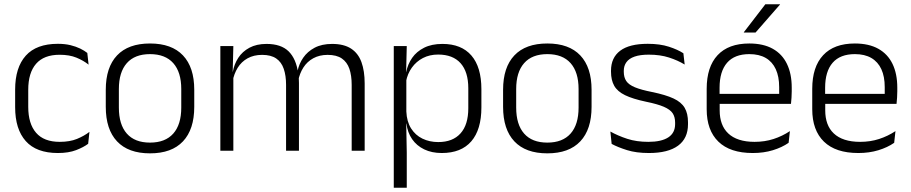

<svg xmlns="http://www.w3.org/2000/svg" viewBox="-20 -702 4243 894"><path d="M249.5 10.5Q149.5 10.5 100 -45Q50.5 -100.5 50.5 -203V-285Q50.5 -387.5 100 -442.8Q149.5 -498 249.5 -498Q282 -498 307.8 -491.8Q333.5 -485.5 353.5 -475.8Q373.5 -466 386.5 -455.5L392.5 -401Q369 -420 336.2 -433.5Q303.5 -447 257.5 -447Q184.5 -447 148 -405Q111.5 -363 111.5 -284V-204.5Q111.5 -126 148 -83.8Q184.5 -41.5 258 -41.5Q305 -41.5 338.5 -55.2Q372 -69 396.5 -88L390.5 -32.5Q369.5 -16.5 334.5 -3Q299.5 10.5 249.5 10.5Z M678.5 12Q577.5 12 525 -43.8Q472.5 -99.5 472.5 -204.5V-284Q472.5 -388.5 525 -444Q577.5 -499.5 678.5 -499.5Q779.5 -499.5 832 -444Q884.5 -388.5 884.5 -284V-204.5Q884.5 -99.5 832 -43.8Q779.5 12 678.5 12ZM678.5 -38Q749.5 -38 786.8 -80Q824 -122 824 -201V-287.5Q824 -366 786.8 -408Q749.5 -450 678.5 -450Q607.5 -450 570.5 -408Q533.5 -366 533.5 -287.5V-201Q533.5 -122 570.5 -80Q607.5 -38 678.5 -38Z M1678 0H1617.5V-307Q1617.5 -350.5 1606.8 -381.8Q1596 -413 1571.5 -429.8Q1547 -446.5 1505.5 -446.5Q1467.5 -446.5 1438.8 -430.8Q1410 -415 1392.5 -387.5Q1375 -360 1368.5 -325.5L1357 -371H1365.5Q1372 -404.5 1391.8 -433.2Q1411.5 -462 1445 -479.8Q1478.5 -497.5 1526.5 -497.5Q1581 -497.5 1614.5 -475.8Q1648 -454 1663 -412.8Q1678 -371.5 1678 -313.5ZM1066.5 0H1006V-487.5H1066.5L1063.5 -366.5L1066.5 -363.5ZM1372 0H1312V-307Q1312 -350 1301.2 -381.5Q1290.5 -413 1266 -429.8Q1241.5 -446.5 1200.5 -446.5Q1161.5 -446.5 1132.8 -430.5Q1104 -414.5 1086.8 -386.5Q1069.5 -358.5 1063 -322.5L1049.5 -367.5H1064Q1070.5 -403.5 1089.5 -432.8Q1108.5 -462 1141.5 -479.8Q1174.5 -497.5 1221 -497.5Q1288.5 -497.5 1323.8 -463Q1359 -428.5 1368.5 -360.5Q1370.5 -350 1371.2 -338.8Q1372 -327.5 1372 -316Z M2037 10.5Q1990.5 10.5 1955.2 -6.5Q1920 -23.5 1898.8 -54.2Q1877.5 -85 1872.5 -126.5H1852.5L1872 -183Q1874 -136 1894 -104.2Q1914 -72.5 1947 -56.5Q1980 -40.5 2020.5 -40.5Q2088 -40.5 2124.2 -80.8Q2160.5 -121 2160.5 -198V-291Q2160.5 -367.5 2124.5 -407.8Q2088.5 -448 2020 -448Q1980.5 -448 1949.2 -431.8Q1918 -415.5 1897.8 -387.2Q1877.5 -359 1870.5 -322L1854 -366.5H1871.5Q1878.5 -403 1899 -432.5Q1919.5 -462 1954.8 -479.8Q1990 -497.5 2040 -497.5Q2128.5 -497.5 2175 -443.5Q2221.5 -389.5 2221.5 -286.5V-202Q2221.5 -98.5 2174.5 -44Q2127.5 10.5 2037 10.5ZM1874 172H1813.5V-487.5H1874L1871 -366L1872 -346V-139.5L1871.5 -125.5L1874 9Z M2528.5 12Q2427.5 12 2375 -43.8Q2322.5 -99.5 2322.5 -204.5V-284Q2322.5 -388.5 2375 -444Q2427.5 -499.5 2528.5 -499.5Q2629.5 -499.5 2682 -444Q2734.5 -388.5 2734.5 -284V-204.5Q2734.5 -99.5 2682 -43.8Q2629.5 12 2528.5 12ZM2528.5 -38Q2599.5 -38 2636.8 -80Q2674 -122 2674 -201V-287.5Q2674 -366 2636.8 -408Q2599.5 -450 2528.5 -450Q2457.5 -450 2420.5 -408Q2383.5 -366 2383.5 -287.5V-201Q2383.5 -122 2420.5 -80Q2457.5 -38 2528.5 -38Z M3001.5 10.5Q2942.5 10.5 2899.5 -3Q2856.5 -16.5 2828 -32L2822 -89.5Q2858 -69.5 2901 -55.5Q2944 -41.5 2999 -41.5Q3059.5 -41.5 3091.5 -62.2Q3123.5 -83 3123.5 -124V-131Q3123.5 -157.5 3112 -174.8Q3100.5 -192 3071 -204.8Q3041.5 -217.5 2987.5 -228.5Q2926 -241.5 2890.5 -258.8Q2855 -276 2840 -302.5Q2825 -329 2825 -368V-373Q2825 -433.5 2867.8 -465.8Q2910.5 -498 2996 -498Q3053 -498 3094.5 -484.5Q3136 -471 3162 -454L3168 -401.5Q3136 -421 3095 -434.2Q3054 -447.5 3001 -447.5Q2960.5 -447.5 2934.8 -438.5Q2909 -429.5 2896.8 -412.5Q2884.5 -395.5 2884.5 -372.5V-368Q2884.5 -342 2896 -324.8Q2907.5 -307.5 2936.5 -295.5Q2965.5 -283.5 3016.5 -273.5Q3079.5 -260.5 3116 -243.5Q3152.5 -226.5 3168 -200Q3183.5 -173.5 3183.5 -132.5V-123.5Q3183.5 -57.5 3137 -23.5Q3090.5 10.5 3001.5 10.5Z M3485 10.5Q3379.5 10.5 3325 -42.5Q3270.5 -95.5 3270.5 -193.5V-288.5Q3270.5 -390.5 3321.2 -445Q3372 -499.5 3469 -499.5Q3534 -499.5 3578 -475Q3622 -450.5 3644.2 -404.5Q3666.5 -358.5 3666.5 -294V-276.5Q3666.5 -262 3665.5 -247.5Q3664.5 -233 3663 -218.5H3607Q3608 -240.5 3608 -260.2Q3608 -280 3608 -296.5Q3608 -345.5 3592.2 -379.8Q3576.5 -414 3545.8 -432Q3515 -450 3469 -450Q3400.5 -450 3365.5 -409.8Q3330.5 -369.5 3330.5 -293.5V-246L3331 -238V-187.5Q3331 -154 3340.8 -127Q3350.5 -100 3370.8 -80.8Q3391 -61.5 3421.8 -51.5Q3452.5 -41.5 3493.5 -41.5Q3541 -41.5 3581.8 -54.8Q3622.5 -68 3658 -91.5L3652 -37Q3621 -15.5 3578.5 -2.5Q3536 10.5 3485 10.5ZM3649.5 -218.5H3302V-265H3649.5ZM3443.5 -552 3543.5 -682H3612V-681L3498 -550.5H3443.5Z M3976.5 10.5Q3871 10.5 3816.5 -42.5Q3762 -95.5 3762 -193.5V-288.5Q3762 -390.5 3812.8 -445Q3863.5 -499.5 3960.5 -499.5Q4025.5 -499.5 4069.5 -475Q4113.5 -450.5 4135.8 -404.5Q4158 -358.5 4158 -294V-276.5Q4158 -262 4157 -247.5Q4156 -233 4154.5 -218.5H4098.5Q4099.5 -240.5 4099.5 -260.2Q4099.5 -280 4099.5 -296.5Q4099.5 -345.5 4083.8 -379.8Q4068 -414 4037.2 -432Q4006.5 -450 3960.5 -450Q3892 -450 3857 -409.8Q3822 -369.5 3822 -293.5V-246L3822.5 -238V-187.5Q3822.5 -154 3832.2 -127Q3842 -100 3862.2 -80.8Q3882.5 -61.5 3913.2 -51.5Q3944 -41.5 3985 -41.5Q4032.5 -41.5 4073.2 -54.8Q4114 -68 4149.5 -91.5L4143.5 -37Q4112.5 -15.5 4070 -2.5Q4027.5 10.5 3976.5 10.5ZM4141 -218.5H3793.5V-265H4141Z"/></svg>

Font: Anek Devanagari Light
Style: Regular
Weight: 300
Designer: Kailash Malviya (Devanagari) & Yesha Goshar (Latin)
Foundry: Ek Type
Version: Version 1.003